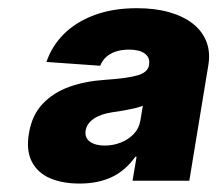

<svg xmlns="http://www.w3.org/2000/svg" viewBox="-20 -761 525 464"><path d="M172.4 -317.4Q130.9 -317.4 100.8 -330.3Q70.8 -343.3 56.9 -370.4Q43 -397.5 49.8 -438Q57.1 -482.9 83.3 -510.3Q109.4 -537.6 147.9 -551.3Q186.5 -564.9 231.9 -567.9Q289.1 -571.8 313.2 -579.1Q337.4 -586.4 340.3 -604V-606Q342.8 -622.1 329.8 -631.6Q316.9 -641.1 292 -641.1Q273.9 -641.1 260 -636.5Q246.1 -631.8 236.6 -623.3Q227.1 -614.7 222.2 -602.1L92.3 -611.3Q105 -649.4 134.3 -678.7Q163.6 -708 208.3 -724.6Q252.9 -741.2 311 -741.2Q355 -741.2 389.2 -731.4Q423.3 -721.7 446.3 -703.6Q469.2 -685.5 479 -659.9Q488.8 -634.3 483.4 -603L437.5 -324.2H300.3L310.1 -382.3H307.1Q283.2 -348.6 250 -333Q216.8 -317.4 172.4 -317.4ZM232.9 -409.2Q253.4 -409.2 272 -416.5Q290.5 -423.8 303.5 -437.5Q316.4 -451.2 319.3 -470.2L325.2 -505.4Q316.9 -502 305.2 -499.3Q293.5 -496.6 279.8 -494.1Q266.1 -491.7 251.5 -489.7Q222.7 -485.4 206.3 -473.9Q189.9 -462.4 187 -445.8Q184.1 -428.2 197.3 -418.7Q210.4 -409.2 232.9 -409.2Z"/></svg>

Font: Inter 20pt Black
Style: Italic
Weight: 900
Italic angle: -9.3988°
Version: Version 4.001;git-66647c0bb